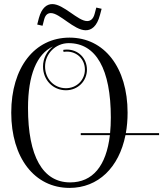

<svg xmlns="http://www.w3.org/2000/svg" viewBox="-20 -911 798 939"><path d="M469 -838 477 -868 451 -874 443 -844C436 -817 422 -808 406 -808C361 -808 291 -891 236 -891C210 -891 184 -874 170 -822L162 -791L188 -785L196 -816C202 -839 214 -847 229 -847C272 -847 342 -763 399 -763C427 -763 454 -781 469 -838ZM315.9 -700C449.9 -700 522 -572.6 522 -336C522 -309 520.8 -283.7 518.4 -260H375V-250H517.4C499.8 -99.2 433 -19 323 -19C189.1 -19 117 -146.4 117 -383C117 -543.5 159.2 -646.2 239 -683.9C209.2 -660.9 190.4 -625 190.4 -585.8C190.4 -519.3 239.4 -469.6 302.5 -469.6C361.1 -469.6 405.2 -514.8 405.2 -570.2C405.2 -628 361 -668.6 307.2 -668.6C299.2 -668.6 293.5 -667.7 289.1 -666.9L290.9 -657.1C294.9 -657.8 300 -658.6 307.2 -658.6C355.8 -658.6 395.2 -622.5 395.2 -570.2C395.2 -520.4 355.7 -479.6 302.5 -479.6C245.1 -479.6 200.4 -524.5 200.4 -585.8C200.4 -647.3 251 -700 315.9 -700ZM320 -727C149 -727 35 -580.2 35 -360C35 -139.2 149 8 320 8C460.2 8 562 -91.7 593.6 -250H758V-260H595.5C601.1 -291.2 604 -324.7 604 -360C604 -580.2 490.4 -727 320 -727Z"/></svg>

Font: FoglihtenNo04
Style: Regular
Weight: 500
Designer: gluk (gluksza@wp.pl)
Foundry: gluk (gluksza@wp.pl)
Version: Version 0.70